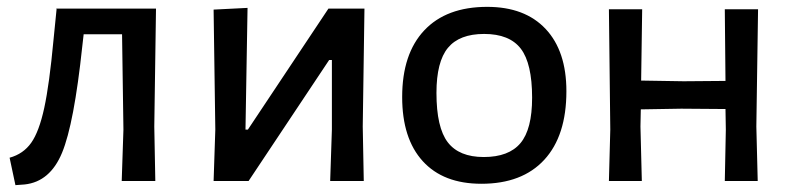

<svg xmlns="http://www.w3.org/2000/svg" viewBox="-20 -528 2315 560"><path d="M435 -503 430 -159 433 0H335L340 -150L336 -428H224L220 -393Q196 -167 161 -82.5Q126 2 52 10L25 12L8 -68Q48 -79 71 -111.5Q94 -144 109 -213Q124 -282 136 -411L145 -501L144 -503Z M603 0 608 -150 603 -500 702 -505 696 -150H703L938 -503H1043L1038 -159L1041 0H943L948 -150V-353H940L705 0Z M1401 -508Q1511 -508 1571.5 -443.5Q1632 -379 1632 -262Q1632 -132 1567.5 -62Q1503 8 1384 8Q1273 8 1213 -58Q1153 -124 1153 -245Q1153 -371 1217.5 -439.5Q1282 -508 1401 -508ZM1392 -429Q1320 -429 1286.5 -388.5Q1253 -348 1253 -257Q1253 -156 1286 -113Q1319 -70 1391 -70Q1464 -70 1498 -110.5Q1532 -151 1532 -243Q1532 -343 1499 -386Q1466 -429 1392 -429Z M2191 -501 2186 -159 2190 0H2094L2097 -150L2096 -210L1967 -211L1849 -209L1848 -159L1852 0H1756L1760 -150L1756 -501H1853L1850 -293L1974 -291L2096 -292L2094 -501Z"/></svg>

Font: Alegreya Sans SC Medium
Style: Regular
Weight: 500
Designer: Juan Pablo del Peral
Foundry: Huerta Tipografica
Version: Version 2.001;PS 002.001;hotconv 1.0.88;makeotf.lib2.5.64775